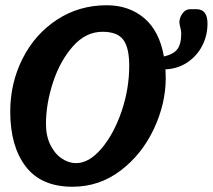

<svg xmlns="http://www.w3.org/2000/svg" viewBox="-20 -690 810 731"><path d="M19 -265Q19 -374 66 -467Q113 -560 197 -615Q281 -670 386 -670Q471 -670 529 -621Q587 -572 604 -475Q640 -483 655 -502.5Q670 -522 670 -563Q670 -572 666.5 -585.5Q663 -599 663 -605Q663 -622 674.5 -638.5Q686 -655 704 -655H728Q770 -655 770 -600Q770 -555 750 -516Q730 -477 693.5 -452.5Q657 -428 610 -426L611 -393Q611 -295 565.5 -198.5Q520 -102 439 -40.5Q358 21 256 21Q137 21 78 -56Q19 -133 19 -265ZM472 -440Q472 -508 449.5 -538.5Q427 -569 370 -569Q307 -569 258 -514Q209 -459 182 -377Q155 -295 155 -218Q155 -173 171.5 -139Q188 -105 214.5 -87Q241 -69 270 -69Q319 -69 366 -124Q413 -179 442.5 -265Q472 -351 472 -440Z"/></svg>

Font: Sriracha
Style: Regular
Weight: 400
Designer: Suppakit Chalermlarp
Version: Version 1.002g